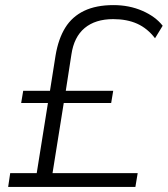

<svg xmlns="http://www.w3.org/2000/svg" viewBox="-20 -733 658 753"><path d="M12 0 20 -54H124L168 -329H63L71 -377H176L198 -516Q209 -581 236 -624.5Q263 -668 310 -690.5Q357 -713 425 -713Q487 -713 538.5 -690.5Q590 -668 618 -632L588 -583Q558 -622 518 -640Q478 -658 424 -658Q354 -658 312 -623Q270 -588 260 -519L238 -377H424L416 -329H230L186 -54H520L511 0Z"/></svg>

Font: Nunito Sans 12pt Light
Style: Italic
Weight: 300
Italic angle: -9°
Designer: Vernon Adams
Foundry: Vernon Adams
Version: Version 3.101;gftools[0.9.27]